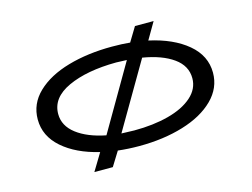

<svg xmlns="http://www.w3.org/2000/svg" viewBox="-88 -699 1215 925"><g transform="rotate(-15 519.5 -236.5)"><path d="M953 -237Q953 -161 895.5 -104Q838 -47 739 -17Q640 13 519 13Q464 13 413 7L369 78H277L329 -8Q215 -35 147 -94.5Q79 -154 79 -237Q79 -315 137.5 -371Q196 -427 295 -455.5Q394 -484 515 -484Q566 -484 605 -480L648 -551H741L692 -467Q811 -441 882 -381.5Q953 -322 953 -237ZM379 -78 568 -403Q534 -405 515 -405Q368 -404 274.5 -361Q181 -318 181 -237Q181 -178 234.5 -137Q288 -96 379 -78ZM850 -237Q850 -299 794 -339Q738 -379 642 -395L451 -68Q493 -66 515 -66Q610 -66 686 -86Q762 -106 806 -145Q850 -184 850 -237Z"/></g></svg>

Font: BioRhyme Expanded
Style: Regular
Weight: 400
Width: 7
Designer: Aoife Mooney
Foundry: Aoife Mooney Type
Version: Version 1.000